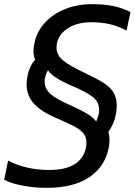

<svg xmlns="http://www.w3.org/2000/svg" viewBox="-53 -734 648 924"><path d="M-33 131 -14 39Q73 84 184 84Q261 84 305 57Q349 30 360 -21Q363 -36 363 -48Q363 -74 348.5 -92Q334 -110 306 -125Q278 -140 222 -164Q146 -196 110.5 -235Q75 -274 75 -328Q75 -345 80 -372Q89 -416 116 -447Q108 -468 108 -488Q108 -504 113 -527Q124 -582 163 -624.5Q202 -667 261 -690.5Q320 -714 390 -714Q447 -714 491.5 -705Q536 -696 575 -676L556 -587Q516 -608 475.5 -617.5Q435 -627 386 -627Q312 -627 265.5 -592.5Q219 -558 219 -504Q219 -470 249 -444.5Q279 -419 351 -385Q410 -357 442 -337.5Q474 -318 491.5 -291.5Q509 -265 509 -226Q509 -203 503 -176Q495 -138 469 -100Q474 -80 474 -60Q474 -40 470 -21Q451 70 375 120Q299 170 172 170Q112 170 56.5 159.5Q1 149 -33 131ZM422 -184Q424 -192 424 -206Q424 -243 394 -267Q364 -291 293 -321Q254 -337 222 -357Q190 -377 178 -396Q169 -382 164 -360Q162 -353 162 -340Q162 -306 191.5 -280.5Q221 -255 285 -228Q336 -205 366 -187Q396 -169 410 -149Q419 -172 422 -184Z"/></svg>

Font: Prompt
Style: Italic
Weight: 400
Italic angle: -12°
Designer: Katatrad Team
Foundry: CadsonDemak
Version: Version 1.001